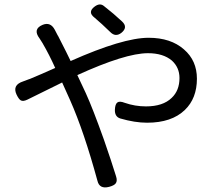

<svg xmlns="http://www.w3.org/2000/svg" viewBox="-20 -807 960 859"><path d="M416 2Q356 -218 294 -358Q291 -365 285 -378Q267 -419 258 -438Q253 -436 244 -431Q141 -380 102 -361Q83 -352 73 -358Q64 -363 54 -384Q34 -427 84 -443Q93 -446 108 -452Q112 -453 114 -454Q160 -473 227 -503Q200 -563 172 -611L171 -613Q162 -627 157 -635Q125 -677 171 -696Q206 -710 225 -674Q229 -665 238 -649Q239 -647 240 -646Q251 -625 276 -575Q289 -548 296 -534Q530 -638 645 -638Q744 -638 803 -586Q861 -536 861 -455Q861 -367 807 -315Q748 -258 638 -258Q583 -258 518 -277Q493 -285 494 -316Q495 -341 505 -348.5Q515 -356 538 -347Q584 -331 633 -331Q709 -331 748 -369Q783 -402 783 -458Q783 -505 749 -536Q710 -569 642 -569Q541 -569 326 -471Q352 -417 364 -390Q395 -322 445 -182Q478 -87 499 -19Q506 2 498 13Q491 23 468 29Q425 40 416 2ZM474 -663Q462 -675 436 -699Q414 -719 403 -728Q370 -753 404 -778Q427 -795 445 -780Q490 -745 526 -711Q554 -685 523 -660Q497 -640 474 -663Z"/></svg>

Font: GenSenRounded JP R
Style: Regular
Weight: 400
Version: Version 1.501;PS 1;hotconv 16.6.51;makeotf.lib2.5.65220